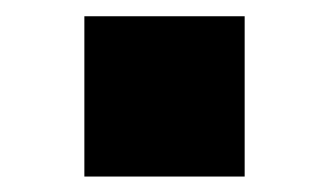

<svg xmlns="http://www.w3.org/2000/svg" viewBox="-20 -412 402 241"><path d="M85.9 -190.4V-391.6H287.1V-190.4Z"/></svg>

Font: Gen Shin Gothic Heavy
Style: Bold
Weight: 900
Designer: [Source Han Sans]
Ryoko NISHIZUKA  (kana & ideographs); Paul D. Hunt (Latin, Greek & Cyrillic); Wenlong ZHANG  (bopomofo
Version: Version 1.002.20150607